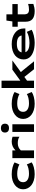

<svg xmlns="http://www.w3.org/2000/svg" viewBox="1786 -2592 820 4433"><g transform="rotate(-90 2196.5 -375.0)"><path d="M616.2 -336.9Q581.5 -359.4 523.2 -373.8Q464.8 -388.2 402.8 -388.2Q207 -388.2 207 -251Q207 -187 258.8 -151.6Q310.5 -116.2 402.8 -116.2Q470.2 -116.2 526.6 -129.9Q583 -143.6 617.2 -166L665 -54.2Q625.5 -23.9 551 -4.4Q476.6 15.1 391.1 15.1Q313.5 15.1 248 -5.1Q182.6 -25.4 137.7 -60.8Q92.8 -96.2 67.9 -145.3Q43 -194.3 43 -251Q43 -365.7 138.7 -440.4Q234.4 -515.1 390.1 -515.1Q474.1 -515.1 548.8 -496.3Q623.5 -477.5 664.1 -449.2Z M762.7 -500H940.4V-426.8Q1028.8 -515.1 1144.5 -515.1Q1171.9 -515.1 1204.6 -509.8Q1237.3 -504.4 1256.8 -496.1V-335.9Q1226.1 -356.9 1190.9 -366Q1155.8 -375 1105.5 -375Q1006.8 -375 940.4 -304.2V0H762.7Z M1366.7 -500H1544.4V0H1366.7ZM1380.6 -740.7Q1353.5 -716.3 1353.5 -670.9Q1353.5 -625.5 1380.6 -601.3Q1407.7 -577.1 1455.6 -577.1Q1503.4 -577.1 1530.5 -601.3Q1557.6 -625.5 1557.6 -670.9Q1557.6 -716.3 1530.5 -740.7Q1503.4 -765.1 1455.6 -765.1Q1407.7 -765.1 1380.6 -740.7Z M2240.7 -336.9Q2206.1 -359.4 2147.7 -373.8Q2089.4 -388.2 2027.3 -388.2Q1831.5 -388.2 1831.5 -251Q1831.5 -187 1883.3 -151.6Q1935.1 -116.2 2027.3 -116.2Q2094.7 -116.2 2151.1 -129.9Q2207.5 -143.6 2241.7 -166L2289.6 -54.2Q2250 -23.9 2175.5 -4.4Q2101.1 15.1 2015.6 15.1Q1938 15.1 1872.6 -5.1Q1807.1 -25.4 1762.2 -60.8Q1717.3 -96.2 1692.4 -145.3Q1667.5 -194.3 1667.5 -251Q1667.5 -365.7 1763.2 -440.4Q1858.9 -515.1 2014.6 -515.1Q2098.6 -515.1 2173.3 -496.3Q2248 -477.5 2288.6 -449.2Z M2550.3 -160.2V0H2382.3V-750H2550.3V-315.9L2804.2 -500H3018.1L2750 -305.2L2998 0H2814.9L2637.2 -223.1Z M3418.9 -105Q3574.2 -105 3678.2 -166L3726.1 -54.2Q3679.7 -24.9 3592.8 -4.9Q3505.9 15.1 3429.2 15.1Q3366.7 15.1 3310.8 6.3Q3254.9 -2.4 3205.1 -22.5Q3155.3 -42.5 3119.1 -71.8Q3083 -101.1 3062 -144.5Q3041 -188 3041 -241.2Q3041 -300.3 3064.9 -350.6Q3088.9 -400.9 3133.5 -437.5Q3178.2 -474.1 3245.1 -494.6Q3312 -515.1 3394 -515.1Q3556.6 -515.1 3656.2 -438Q3755.9 -360.8 3755.9 -240.2V-200.2H3208Q3225.1 -151.9 3281.2 -128.4Q3337.4 -105 3418.9 -105ZM3204.1 -287.1H3594.2Q3572.8 -396 3399.9 -396Q3230 -396 3204.1 -287.1Z M4322.8 -15.1Q4236.3 15.1 4156.7 15.1Q4033.7 15.1 3972.9 -35.9Q3912.1 -86.9 3912.1 -192.9V-376H3795.9V-500H3918.9L3939 -637.2H4082V-500H4319.8V-376H4082V-232.9Q4082 -170.4 4107.2 -143.3Q4132.3 -116.2 4191.9 -116.2Q4261.7 -116.2 4322.8 -136.2Z"/></g></svg>

Font: Messapia Bold
Style: Regular
Weight: 400
Designer: Luca Marsano
Foundry: Collletttivo
Version: Version 1.000;FEAKit 1.0